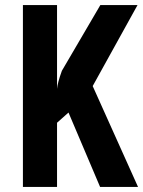

<svg xmlns="http://www.w3.org/2000/svg" viewBox="-20 -734 562 754"><path d="M522 0H373L249 -292L204 -252V0H70V-714H204V-385Q205 -397 209.5 -414Q214 -431 223 -456L374 -714H520L344 -396Z"/></svg>

Font: Noto Sans Gujarati UI ExtraCondensed
Style: Bold
Weight: 700
Width: 2
Designer: Jelle Bosma - Monotype Design Team, Universal Thirst
Foundry: Monotype Imaging Inc.
Version: Version 2.106; ttfautohint (v1.8.4.7-5d5b)